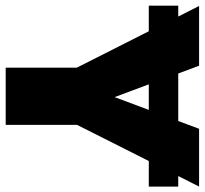

<svg xmlns="http://www.w3.org/2000/svg" viewBox="-58 -694 736 691"><g transform="rotate(90 310.5 -348.0)"><path d="M598 -621H636V-515H544L414 -257V0H208V-256L77 -515H-15V-621H24L-14 -696H201L229 -621H400L428 -696H636ZM314 -392 360 -515H268Z"/></g></svg>

Font: Fira Sans Black
Style: Regular
Weight: 900
Designer: Carrois Corporate & Edenspiekermann AG
Foundry: Carrois Corporate GbR & Edenspiekermann AG
Version: Version 4.203